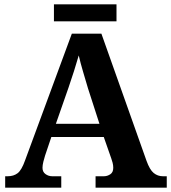

<svg xmlns="http://www.w3.org/2000/svg" viewBox="-20 -870 793 890"><path d="M4 0V-53H16Q43 -53 61.5 -67Q80 -81 96 -126L313 -714H450L659 -125Q674 -83 692.5 -68Q711 -53 735 -53H753V0H423V-53H462Q477 -53 491 -62Q505 -71 505 -92Q505 -104 502 -115.5Q499 -127 496 -135L461 -235H218L189 -149Q185 -137 181 -120.5Q177 -104 177 -92Q177 -73 191 -63Q205 -53 222 -53H264V0ZM239 -296H441L388 -460Q378 -494 365.5 -536Q353 -578 345 -613Q336 -581 323 -540.5Q310 -500 298 -465ZM230 -771V-850H520V-771Z"/></svg>

Font: Noto Naskh Arabic
Style: Bold
Weight: 700
Designer: Monotype Design Team, David Williams, Mohamad Dakak and Nizar Qandah
Foundry: Monotype Imaging Inc.
Version: Version 2.016